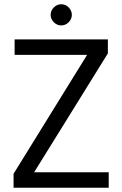

<svg xmlns="http://www.w3.org/2000/svg" viewBox="-20 -886 577 906"><path d="M44 0V-66L391 -627H49V-700H489V-634L141 -73H493V0ZM269 -766Q249 -766 234 -781Q219 -796 219 -816Q219 -836 234 -851Q249 -866 269 -866Q289 -866 304 -851Q319 -836 319 -816Q319 -796 304 -781Q289 -766 269 -766Z"/></svg>

Font: DM Sans 20pt
Style: Regular
Weight: 400
Version: Version 4.004;gftools[0.9.30]